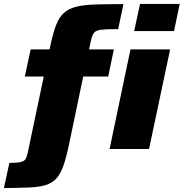

<svg xmlns="http://www.w3.org/2000/svg" viewBox="-76 -763 940 983"><path d="M-56 200 -28 71Q12 71 30.5 66.5Q49 62 55.5 50.5Q62 39 66 19L148 -371H51L81 -510H178L185 -544Q198 -602 213 -639Q228 -676 252 -697.5Q276 -719 314 -728.5Q352 -738 411 -740Q470 -742 556 -742L529 -614Q472 -614 444 -611Q416 -608 406 -596Q396 -584 390 -557L380 -510H507L478 -371H350L276 -17Q262 48 247.5 88.5Q233 129 211.5 152Q190 175 156.5 185Q123 195 71 197Q19 199 -56 200ZM611 -604 641 -743H844L815 -604ZM485 0 592 -510H795L687 0Z"/></svg>

Font: Saira SemiExpanded ExtraBold
Style: Italic
Weight: 800
Width: 6
Italic angle: -12°
Designer: Hector Gatti with collaboration of the Omnibus-Type team
Foundry: Omnibus-Type
Version: Version 1.101